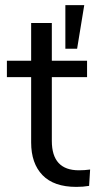

<svg xmlns="http://www.w3.org/2000/svg" viewBox="-20 -725 380 752"><path d="M310 -705 282 -534H236V-705ZM333 -61 329 3Q306 7 279 7Q191 7 146.5 -39Q102 -85 102 -167V-423H7V-487H102V-635H183V-487H321V-423H183V-173Q183 -58 289 -58Q311 -58 333 -61Z"/></svg>

Font: wassup Sans
Style: Regular
Weight: 400
Version: Version 2.001